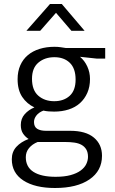

<svg xmlns="http://www.w3.org/2000/svg" viewBox="-20 -710 576 960"><path d="M68 -314Q68 -353 81.5 -383.5Q95 -414 119.5 -434.5Q144 -455 178 -465.5Q212 -476 252 -476Q269 -476 282.5 -474Q296 -472 309 -470H506V-417H464L380 -426Q403 -407 416.5 -377.5Q430 -348 430 -315Q430 -276 416.5 -245.5Q403 -215 379.5 -194Q356 -173 323 -162.5Q290 -152 251 -152Q237 -152 223.5 -153Q210 -154 197 -157Q174 -148 162 -132.5Q150 -117 150 -100Q150 -76 166 -66Q182 -56 210 -56H331Q409 -56 449.5 -22Q490 12 490 69Q490 144 427.5 187Q365 230 255 230Q155 230 97 192.5Q39 155 39 86Q39 49 62 24Q85 -1 123 -15Q106 -26 95 -42.5Q84 -59 84 -85Q84 -117 103.5 -139Q123 -161 152 -173Q114 -191 91 -225.5Q68 -260 68 -314ZM168 0Q141 11 125 30.5Q109 50 109 76Q109 125 147.5 149.5Q186 174 258 174Q302 174 333 165.5Q364 157 383.5 142.5Q403 128 411.5 110Q420 92 420 74Q420 52 411.5 37.5Q403 23 388 14.5Q373 6 352 3Q331 0 306 0ZM358 -312Q358 -368 329 -396Q300 -424 252 -424Q204 -424 172 -397Q140 -370 140 -316Q140 -259 171.5 -231.5Q203 -204 251 -204Q299 -204 328.5 -231Q358 -258 358 -312ZM403 -556H337L260 -646L181 -556H112L230 -690H289Z"/></svg>

Font: Mukta Malar Light
Style: Regular
Weight: 300
Designer: Aadarsh Rajan, Girish Dalvi, Yashodeep Gholap
Foundry: Ek Type
Version: Version 2.538;PS 1.000;hotconv 16.6.51;makeotf.lib2.5.65220;